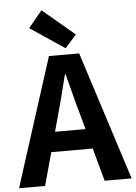

<svg xmlns="http://www.w3.org/2000/svg" viewBox="-68 -1054 778 1102"><g transform="rotate(-5 320.5 -503.0)"><path d="M-3.8 0 233.3 -740.8H407.5L644.9 0H489.5L383.7 -385.9Q366.9 -444.1 351.2 -506.3Q335.5 -568.5 319.4 -627.9H315.4Q300.9 -567.7 284.7 -505.9Q268.5 -444.1 252.5 -385.9L146.3 0ZM143.3 -190.1V-304.8H495.4V-190.1ZM332.6 -777.1 134.3 -910.2 213.2 -1006.3 398.2 -850.7Z"/></g></svg>

Font: Noto Sans KR Thin
Style: Regular
Weight: 100
Designer: Ryoko NISHIZUKA 西塚涼子 (kana, bopomofo & ideographs); Paul D. Hunt (Latin, Greek & Cyrillic); Sandoll Communications 산돌커뮤니
Foundry: Adobe
Version: Version 2.004-H2;hotconv 1.0.118;makeotfexe 2.5.65603